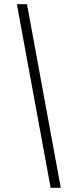

<svg xmlns="http://www.w3.org/2000/svg" viewBox="-20 -770 368 910"><path d="M220 120 60 -750H108L268 120Z"/></svg>

Font: Spectral
Style: Bold Italic
Weight: 700
Italic angle: -10°
Designer: Jean-Baptiste Levee
Foundry: Production Type
Version: Version 2.001